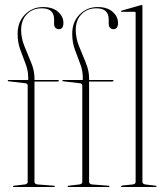

<svg xmlns="http://www.w3.org/2000/svg" viewBox="-20 -743 658 763"><path d="M117 -21Q117 -11.5 129 -10L194 -5Q198 -5 198 -2Q198 0 195 0H34Q32 0 32 -2Q32 -5 36 -5L78 -10Q90 -11.5 90 -20V-402Q90 -410.5 82 -412L14 -420Q11 -420 11 -423Q11 -425 13 -425H92V-436Q92 -463 81.5 -489.8Q71 -516.5 60.5 -545.8Q50 -575 50 -609Q50 -655.5 79.2 -685.2Q108.5 -715 151 -715Q189.5 -715 210.8 -696Q232 -677 232 -652Q232 -627 214 -627Q206.5 -627 200.8 -632Q195 -637 195 -649V-666Q195 -710 146 -710Q109.5 -710 86.8 -686.5Q64 -663 64 -624Q64 -592 77.2 -559Q90.5 -526 103.8 -494.2Q117 -462.5 117 -433V-425H211Q214 -425 214 -423Q214 -419 208 -419H117ZM334 -21Q334 -11.5 346 -10L411 -5Q415 -5 415 -2Q415 0 412 0H251Q249 0 249 -2Q249 -5 253 -5L295 -10Q307 -11.5 307 -20V-402Q307 -410.5 299 -412L231 -420Q228 -420 228 -423Q228 -425 230 -425H309V-436Q309 -463 298.5 -489.8Q288 -516.5 277.5 -545.8Q267 -575 267 -609Q267 -655.5 296.2 -685.2Q325.5 -715 368 -715Q406.5 -715 427.8 -696Q449 -677 449 -652Q449 -627 431 -627Q423.5 -627 417.8 -632Q412 -637 412 -649V-666Q412 -710 363 -710Q326.5 -710 303.8 -686.5Q281 -663 281 -624Q281 -592 294.2 -559Q307.5 -526 320.8 -494.2Q334 -462.5 334 -433V-425H428Q431 -425 431 -423Q431 -419 425 -419H334ZM546 -719V-21Q546 -11.5 558 -10L598 -5Q602 -5 602 -2Q602 0 599 0H463Q461 0 461 -2Q461 -4.5 468 -6L507 -10Q519 -11.5 519 -20V-692Q519 -696 515 -696H463Q461 -696 461 -698Q461 -700.5 464 -701L538 -722Q541 -723 543 -723Q546 -723 546 -719Z"/></svg>

Font: Fraunces 144pt S000 Thin
Style: Regular
Weight: 100
Version: Version 1.000; ttfautohint (v1.8.3)